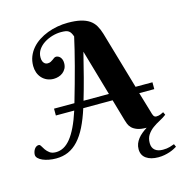

<svg xmlns="http://www.w3.org/2000/svg" viewBox="-210 -847 1100 1163"><g transform="rotate(-15 339.5 -265.5)"><path d="M460.9 -206.1H276.9Q256.3 -141.6 232.7 -94.2Q209 -46.9 180.2 -15.6Q151.4 15.6 116.9 30.8Q82.5 45.9 40 45.9Q16.6 45.9 -5.1 41.7Q-26.9 37.6 -43.5 30.3Q-60.1 22.9 -70.1 12.9Q-80.1 2.9 -80.1 -8.8Q-80.1 -17.6 -77.4 -26.6Q-74.7 -35.6 -69.8 -43.2Q-64.9 -50.8 -57.9 -55.4Q-50.8 -60.1 -42 -60.1Q-34.2 -60.1 -28.3 -49.3Q-22.5 -38.6 -13.4 -25.6Q-4.4 -12.7 9.8 -2Q23.9 8.8 48.8 8.8Q74.2 8.8 97.2 -3.4Q120.1 -15.6 141.4 -41.7Q162.6 -67.9 182.1 -108.4Q201.7 -148.9 220.2 -206.1H105V-249H232.9Q249 -303.7 264.4 -359.4Q279.8 -415 293.5 -466.3Q307.1 -517.6 317.9 -562.3Q328.6 -606.9 335.9 -640.1Q331.1 -653.8 325.7 -662.8Q320.3 -671.9 312.5 -677Q304.7 -682.1 293.2 -684.1Q281.7 -686 265.1 -686Q238.8 -686 210.7 -678Q182.6 -669.9 159.2 -655Q135.7 -640.1 120.8 -618.4Q106 -596.7 106 -569.8Q106 -554.2 110.1 -544.9Q114.3 -535.6 119.9 -531Q125.5 -526.4 130.9 -525.1Q136.2 -523.9 139.2 -523.9Q150.9 -523.9 158.9 -528.1Q167 -532.2 173.1 -536.9Q179.2 -541.5 185.1 -545.7Q190.9 -549.8 198.2 -549.8Q203.6 -549.8 210.2 -547.1Q216.8 -544.4 222.4 -538.6Q228 -532.7 231.9 -523.2Q235.8 -513.7 235.8 -500Q235.8 -480.5 228.3 -466.3Q220.7 -452.1 208.7 -442.6Q196.8 -433.1 181.4 -428.5Q166 -423.8 150.9 -423.8Q127.4 -423.8 108.6 -432.4Q89.8 -440.9 76.7 -455.6Q63.5 -470.2 56.6 -489.7Q49.8 -509.3 49.8 -530.8Q49.8 -563 60.5 -590.1Q71.3 -617.2 90.3 -639.4Q109.4 -661.6 135.3 -678.5Q161.1 -695.3 191.2 -706.8Q221.2 -718.3 253.9 -724.1Q286.6 -730 319.8 -730Q366.7 -730 399.2 -722.4Q431.6 -714.8 453.6 -700Q475.6 -685.1 489 -662.4Q502.4 -639.6 511.2 -609.9L616.2 -249H722.2V-206.1H627.9L666 -78.1Q668 -70.8 669.9 -64.5Q671.9 -58.1 674.6 -53.5Q677.2 -48.8 681.4 -45.9Q685.5 -43 691.9 -43Q705.6 -43 717.3 -47.6Q729 -52.2 737.8 -57.1L746.1 -39.1Q727.5 -24.9 704.1 -12.7Q680.7 -0.5 659.9 14.6Q639.2 29.8 625 50.8Q610.8 71.8 610.8 103Q610.8 131.8 628.7 147Q646.5 162.1 678.2 162.1Q703.6 162.1 721.9 156.7Q740.2 151.4 751 147L758.8 165Q751 169.9 739 176Q727.1 182.1 711.7 187.3Q696.3 192.4 678.2 195.8Q660.2 199.2 640.1 199.2Q592.8 199.2 564.5 179.2Q536.1 159.2 536.1 121.1Q536.1 102.5 542.2 86.9Q548.3 71.3 559.1 57.4Q569.8 43.5 584.7 31.2Q599.6 19 617.2 7.8Q580.6 7.8 558.8 -0.5Q537.1 -8.8 525.1 -21Q513.2 -33.2 508.1 -46.9Q502.9 -60.5 500 -70.8ZM366.2 -536.1Q346.2 -454.6 327.4 -382.8Q308.6 -311 290 -249H449.2Z"/></g></svg>

Font: Berkshire Swash
Style: Regular
Weight: 700
Designer: Astigmatic (AOETI)
Foundry: Astigmatic (AOETI)
Version: Version 1.000